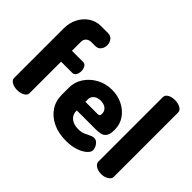

<svg xmlns="http://www.w3.org/2000/svg" viewBox="-135 -1056 1373 1373"><g transform="rotate(45 552.0 -369.0)"><path d="M122 0Q90 0 68 -13Q46 -26 46 -47V-547Q46 -605 70 -650.5Q94 -696 134 -722Q174 -748 222 -748H294Q323 -748 337.5 -727.5Q352 -707 352 -683Q352 -658 337.5 -638Q323 -618 294 -618H256Q240 -618 227.5 -612Q215 -606 208 -594.5Q201 -583 201 -564V-476H314Q333 -476 342.5 -458.5Q352 -441 352 -421Q352 -400 342.5 -383Q333 -366 314 -366H201V-47Q201 -26 177.5 -13Q154 0 122 0Z M625 10Q551 10 494 -16.5Q437 -43 404.5 -91Q372 -139 372 -202V-275Q372 -331 403 -378Q434 -425 486 -453.5Q538 -482 602 -482Q660 -482 708.5 -458Q757 -434 787 -391.5Q817 -349 817 -292Q817 -247 802.5 -227.5Q788 -208 765.5 -203.5Q743 -199 720 -199H527V-193Q527 -156 555 -133.5Q583 -111 629 -111Q660 -111 682 -120.5Q704 -130 721 -139Q738 -148 754 -148Q772 -148 785 -136Q798 -124 804.5 -108Q811 -92 811 -80Q811 -61 788 -40Q765 -19 723.5 -4.5Q682 10 625 10ZM527 -286H651Q662 -286 667 -291Q672 -296 672 -310Q672 -330 661.5 -343.5Q651 -357 634.5 -363.5Q618 -370 599 -370Q581 -370 564.5 -363.5Q548 -357 537.5 -343.5Q527 -330 527 -310Z M972 0Q938 0 916.5 -15Q895 -30 895 -48V-701Q895 -722 916.5 -735Q938 -748 972 -748Q1004 -748 1027 -735Q1050 -722 1050 -701V-48Q1050 -30 1027 -15Q1004 0 972 0Z"/></g></svg>

Font: Dosis ExtraLight ExtraBold
Style: Regular
Weight: 800
Version: Version 3.001; ttfautohint (v1.8.2)